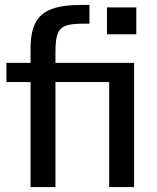

<svg xmlns="http://www.w3.org/2000/svg" viewBox="-20 -759 637 779"><path d="M205 -504H524V0H423V-426H205V0H104V-426H6V-504H104V-563Q104 -628 123.5 -666Q143 -704 187.5 -721.5Q232 -739 309 -739H343V-663H318Q269 -663 246 -654.5Q223 -646 214 -622.5Q205 -599 205 -549ZM414 -729H533V-620H414Z"/></svg>

Font: Muli SemiBold
Style: Regular
Weight: 600
Designer: Vernon Adams
Foundry: Vernon Adams
Version: Version 2.000